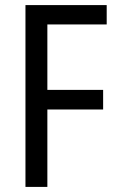

<svg xmlns="http://www.w3.org/2000/svg" viewBox="-20 -734 462 754"><path d="M166 0V-304H385V-381H166V-638H399V-714H80V0Z"/></svg>

Font: Noto Sans Gujarati UI Condensed
Style: Regular
Weight: 400
Width: 3
Designer: Jelle Bosma - Monotype Design Team, Universal Thirst
Foundry: Monotype Imaging Inc.
Version: Version 2.106